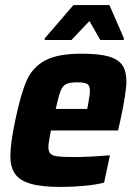

<svg xmlns="http://www.w3.org/2000/svg" viewBox="-20 -730 536 758"><path d="M21 -113Q21 -164 40 -254Q62 -359 85 -411.5Q108 -464 157.5 -491Q207 -518 302 -518Q371 -518 409 -507Q447 -496 463 -472.5Q479 -449 479 -409Q479 -365 455 -254L446 -215H181Q171 -163 171 -151Q171 -132 179 -123.5Q187 -115 207.5 -112.5Q228 -110 273 -110Q330 -110 414 -117L391 -9Q361 -1 313.5 3.5Q266 8 221 8Q145 8 101.5 -4.5Q58 -17 39.5 -43.5Q21 -70 21 -113ZM324 -300 327 -313Q335 -356 335 -371Q335 -392 324.5 -398.5Q314 -405 285 -405Q255 -405 241 -398Q227 -391 219 -370.5Q211 -350 200 -300ZM156 -572 157 -579 270 -710H412L469 -579V-572H376L333 -647L262 -572Z"/></svg>

Font: Saira Semi Condensed
Style: Bold Italic
Weight: 700
Width: 4
Italic angle: -12°
Designer: Hector Gatti with collaboration of the Omnibus-Type team
Foundry: Omnibus-Type
Version: Version 1.001; ttfautohint (v1.8)